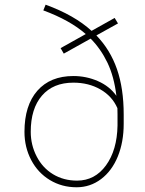

<svg xmlns="http://www.w3.org/2000/svg" viewBox="-20 -790 618 820"><path d="M391.6 -638.7Q450.7 -577.6 479.5 -494.9Q508.3 -412.1 508.3 -300.3V-261.2Q508.3 -183.6 483.2 -121.8Q458 -60.1 411.6 -25.1Q365.2 9.8 307.1 9.8Q244.1 9.8 193.1 -21Q142.1 -51.8 113.3 -106.4Q84.5 -161.1 84.5 -227.1Q84.5 -339.8 139.6 -402.6Q194.8 -465.3 293.5 -465.3Q348.6 -465.3 398.2 -443.6Q447.8 -421.9 477.1 -380.9Q467.3 -462.9 439 -522Q410.6 -581.1 367.2 -625L252.4 -561L238.8 -584.5L346.2 -644.5Q278.8 -703.6 165 -745.6L174.8 -770Q297.9 -725.1 371.1 -658.2L469.7 -713.4L483.9 -689.9ZM481.9 -301.3 481.4 -328.1Q459 -379.4 408.7 -408.2Q358.4 -437 293.5 -437Q207 -437 159.2 -381.6Q111.3 -326.2 111.3 -227.1Q111.3 -170.9 136.5 -122.1Q161.6 -73.2 206.5 -45.9Q251.5 -18.6 309.1 -18.6Q385.3 -18.6 432.6 -83.7Q480 -148.9 481.9 -253.9Z"/></svg>

Font: TypoPRO Roboto
Style: Regular
Weight: 250
Designer: Google
Version: Version 2.136; 2016